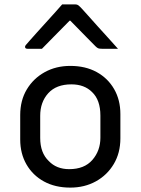

<svg xmlns="http://www.w3.org/2000/svg" viewBox="-20 -843 640 874"><path d="M300 -543Q369 -543 420 -515Q471 -487 499.5 -437.5Q528 -388 528 -324V-213Q528 -147 498 -96.5Q468 -46 416.5 -17.5Q365 11 300 11Q231 11 180 -17Q129 -45 100.5 -94.5Q72 -144 72 -208V-319Q72 -386 102 -436Q132 -486 183.5 -514.5Q235 -543 300 -543ZM305 -459Q236 -459 199.5 -418.5Q163 -378 163 -316V-215Q163 -147 202 -110Q237 -73 295 -73Q364 -73 400.5 -115Q437 -157 437 -216V-317Q437 -388 399 -424Q364 -459 305 -459ZM263 -823H323Q331 -823 336.5 -819Q342 -815 355 -801Q363 -792 381.5 -771.5Q400 -751 424 -724Q448 -697 473 -670Q498 -643 517 -621H444Q433 -621 427.5 -623Q422 -625 415 -632Q404 -643 374 -673.5Q344 -704 300 -749H297Q254 -706 224.5 -675.5Q195 -645 171 -621H105Q94 -621 94 -630Q94 -634 98 -638.5Q102 -643 115 -658Q127 -672 147.5 -694.5Q168 -717 190.5 -742Q213 -767 233 -789Q253 -811 263 -823Z"/></svg>

Font: Recursive Sn Lnr St
Style: Regular
Weight: 400
Version: Version 1.079;hotconv 1.0.112;makeotfexe 2.5.65598; ttfautoh